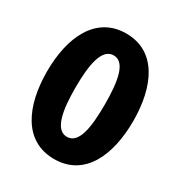

<svg xmlns="http://www.w3.org/2000/svg" viewBox="-173 -833 912 974"><g transform="rotate(30 283.0 -345.5)"><path d="M537 -346C537 -145 463 22 285 22C106 22 32 -145 32 -346C32 -546 108 -713 285 -713C463 -713 537 -546 537 -346ZM370 -346C370 -479 354 -585 285 -585C216 -585 198 -479 198 -346C198 -213 216 -108 285 -108C354 -108 370 -213 370 -346Z"/></g></svg>

Font: Repo ExtraBold
Style: Bold
Weight: 700
Designer: Stefan Peev
Foundry: Context Ltd
Version: Version 1.502